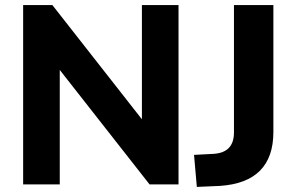

<svg xmlns="http://www.w3.org/2000/svg" viewBox="-20 -725 1165 755"><path d="M71 0V-705H186L538 -256V-705H682V0H568L215 -450V0ZM754 10 743 -116 820 -120Q900 -125 900 -204V-705H1055V-206Q1055 -8 845 6Z"/></svg>

Font: Nunito Sans ExtraBold
Style: Regular
Weight: 800
Designer: Vernon Adams
Foundry: Vernon Adams
Version: Version 3.101; ttfautohint (v1.8.4.7-5d5b);gftools[0.9.27]